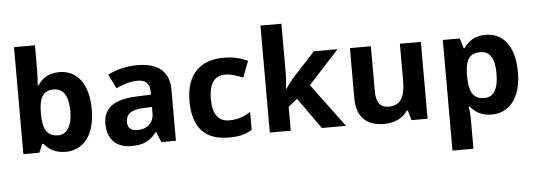

<svg xmlns="http://www.w3.org/2000/svg" viewBox="-58 -939 3778 1359"><g transform="rotate(-5 1830.5 -260.0)"><path d="M227 -583V-760H78V0H192L217 -60H227C256 -24 298 10 378 10C503 10 588 -87 588 -274C588 -459 504 -556 382 -556C303 -556 256 -520 227 -475H221C224 -497 227 -542 227 -583ZM334 -437C397 -437 436 -383 436 -276C436 -169 397 -111 336 -111C253 -111 227 -169 227 -275V-291C229 -389 256 -437 334 -437Z M935 -557C858 -557 784 -538 726 -508L775 -407C826 -430 876 -447 929 -447C982 -447 1014 -421 1014 -364V-340L919 -337C756 -331 675 -279 675 -163C675 -45 747 10 844 10C935 10 978 -15 1025 -74H1029L1058 0H1162V-364C1162 -494 1081 -557 935 -557ZM956 -251 1014 -253V-208C1014 -138 964 -99 900 -99C857 -99 828 -116 828 -162C828 -214 860 -248 956 -251Z M1537 10C1613 10 1657 -2 1703 -31V-158C1657 -128 1612 -111 1550 -111C1476 -111 1434 -162 1434 -271C1434 -381 1472 -436 1550 -436C1590 -436 1629 -423 1676 -404L1720 -519C1679 -539 1625 -556 1550 -556C1391 -556 1282 -470 1282 -270C1282 -76 1374 10 1537 10Z M1978 -420V-760H1829V0H1978V-170L2042 -221L2199 0H2371L2141 -309L2358 -546H2190L2037 -380C2013 -354 1992 -325 1972 -297H1970C1974 -338 1978 -379 1978 -420Z M2950 -546H2801V-289C2801 -173 2774 -109 2683 -109C2622 -109 2595 -149 2595 -227V-546H2446V-190C2446 -50 2523 10 2640 10C2708 10 2773 -14 2808 -70H2816L2836 0H2950Z M3410 -556C3331 -556 3284 -519 3255 -475H3248L3227 -546H3106V240H3255V20C3255 -6 3252 -34 3247 -60H3255C3284 -24 3327 10 3406 10C3529 10 3616 -88 3616 -274C3616 -459 3533 -556 3410 -556ZM3362 -437C3432 -437 3464 -383 3464 -276C3464 -169 3432 -111 3364 -111C3281 -111 3255 -169 3255 -275V-291C3257 -389 3284 -437 3362 -437Z"/></g></svg>

Font: Noto Sans Malayalam
Style: Bold
Weight: 700
Designer: Jelle Bosma - Monotype Design Team
Foundry: Monotype Imaging Inc.
Version: Version 2.104